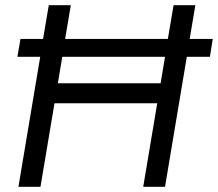

<svg xmlns="http://www.w3.org/2000/svg" viewBox="-20 -720 840 740"><path d="M59 -570H146L168 -700H253L231 -570H627L649 -700H733L711 -570H800L789 -501H700L616 0H532L586 -322H190L136 0H51L135 -501H47ZM599 -399 616 -501H220L203 -399Z"/></svg>

Font: Oak Sans
Style: Italic
Weight: 400
Italic angle: -9.49998°
Foundry: Erik Kennedy, Walven
Version: Version 1.000